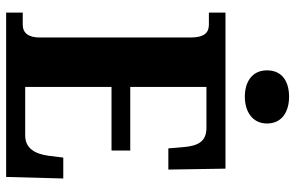

<svg xmlns="http://www.w3.org/2000/svg" viewBox="-188 -773 961 625"><g transform="rotate(90 292.5 -460.5)"><path d="M295 -777C342 -777 382 -801 382 -849C382 -899 342 -921 295 -921C246 -921 209 -899 209 -849C209 -801 246 -777 295 -777ZM21 0H556L561 -186H493L487 -138C481 -94 463 -62 421 -62H263V-343H470V-404H263V-652H396C440 -652 455 -626 459 -576L463 -528H532L529 -714H21V-660H59C81 -660 102 -652 102 -600V-109C102 -72 87 -54 60 -54H21Z"/></g></svg>

Font: Noto Serif Khmer Condensed ExtraBold
Style: Regular
Weight: 800
Width: 3
Designer: Danh Hong and the Monotype Design Team
Foundry: Monotype Imaging Inc.
Version: Version 2.004